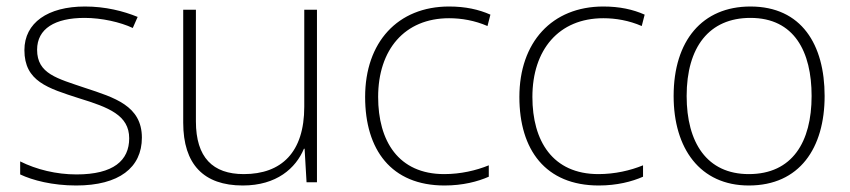

<svg xmlns="http://www.w3.org/2000/svg" viewBox="-20 -560 2613 590"><path d="M416 -137C416 -235 332 -260 241 -290C156 -319 94 -333 94 -407C94 -472 149 -505 240 -505C292 -505 350 -492 388 -474L403 -508C359 -526 304 -540 241 -540C127 -540 55 -490 55 -406C55 -310 127 -289 223 -258C314 -230 377 -206 377 -135C377 -67 329 -24 215 -24C153 -24 92 -39 42 -64V-24C80 -6 141 10 214 10C346 10 416 -45 416 -137Z M954 -530H915V-232C915 -92 845 -25 729 -25C634 -25 582 -76 582 -187V-530H543V-183C543 -55 606 10 726 10C830 10 889 -43 914 -103H916L922 0H954Z M1346 10C1402 10 1448 -2 1482 -17V-52C1443 -36 1395 -25 1345 -25C1204 -25 1142 -127 1142 -262C1142 -407 1223 -504 1360 -504C1398 -504 1439 -497 1478 -480L1487 -515C1451 -531 1410 -540 1360 -540C1202 -540 1102 -430 1102 -262C1102 -100 1182 10 1346 10Z M1820 10C1876 10 1922 -2 1956 -17V-52C1917 -36 1869 -25 1819 -25C1678 -25 1616 -127 1616 -262C1616 -407 1697 -504 1834 -504C1872 -504 1913 -497 1952 -480L1961 -515C1925 -531 1884 -540 1834 -540C1676 -540 1576 -430 1576 -262C1576 -100 1656 10 1820 10Z M2514 -265C2514 -423 2443 -540 2286 -540C2138 -540 2050 -435 2050 -265C2050 -104 2131 10 2281 10C2437 10 2514 -105 2514 -265ZM2090 -265C2090 -415 2159 -505 2286 -505C2421 -505 2474 -401 2474 -265C2474 -124 2415 -25 2281 -25C2152 -25 2090 -122 2090 -265Z"/></svg>

Font: Noto Sans Sinhala UI ExtraLight
Style: Regular
Weight: 200
Designer: Jelle Bosma - Monotype Design Team
Foundry: Monotype Imaging Inc.
Version: Version 2.006